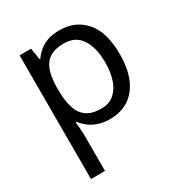

<svg xmlns="http://www.w3.org/2000/svg" viewBox="-183 -674 980 1043"><g transform="rotate(-30 307.5 -153.0)"><path d="M340 -546Q439 -546 499.5 -477Q560 -408 560 -269Q560 -178 532.5 -115.5Q505 -53 455.5 -21.5Q406 10 339 10Q298 10 266 -1Q234 -12 211.5 -29.5Q189 -47 173 -68H167Q169 -51 171 -25Q173 1 173 20V240H85V-536H157L169 -463H173Q189 -486 211.5 -505Q234 -524 265.5 -535Q297 -546 340 -546ZM324 -472Q270 -472 237 -451.5Q204 -431 189 -390Q174 -349 173 -286V-269Q173 -203 187 -157Q201 -111 234.5 -87Q268 -63 326 -63Q375 -63 406.5 -90Q438 -117 453.5 -163.5Q469 -210 469 -270Q469 -362 433.5 -417Q398 -472 324 -472Z"/></g></svg>

Font: Noto Sans Ambassadori
Style: Regular
Weight: 400
Designer: Monotype Design Team
Foundry: Monotype Imaging Inc.
Version: Version 2.013